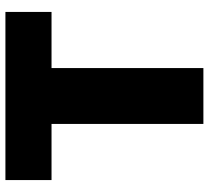

<svg xmlns="http://www.w3.org/2000/svg" viewBox="-51 -719 770 708"><g transform="rotate(-90 334.0 -365.0)"><path d="M231 0V-560H24V-730H644V-560H437V0Z"/></g></svg>

Font: M PLUS 1 Thin Black
Style: Regular
Weight: 900
Version: Version 1.001